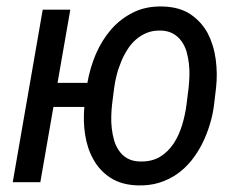

<svg xmlns="http://www.w3.org/2000/svg" viewBox="-20 -558 730 588"><path d="M247.6 -304.2H156.2L195.3 -528.3H110.8L19 0H103.5L143.6 -230.5H238.3C235.8 -201.7 236.3 -173.3 240.7 -145.5C245.1 -117.2 253.4 -91.8 266.6 -68.8C279.3 -45.9 296.9 -27.3 318.8 -13.2C340.8 1 368.7 8.8 401.9 9.8C425.8 10.3 447.8 7.8 467.8 1.5C487.8 -4.9 505.9 -13.7 522 -24.9C538.1 -36.1 552.7 -49.8 565.9 -65.9C578.6 -82 589.8 -99.1 599.1 -117.7C608.4 -136.2 616.2 -155.8 622.6 -176.8C628.9 -197.3 633.3 -217.8 635.7 -238.8L641.6 -288.6C645 -317.9 644.5 -347.2 640.6 -376.5C636.7 -405.8 628.4 -432.1 616.2 -456.1C603.5 -479.5 585.9 -499 563.5 -514.2C541 -529.3 512.7 -537.1 479 -538.1C444.8 -539.1 414.6 -533.2 388.2 -520C361.8 -506.8 339.4 -489.7 320.3 -467.8C301.3 -445.8 285.6 -420.4 273.4 -392.1C261.2 -363.3 252.9 -334 247.6 -304.2ZM323.2 -238.3 329.6 -288.6C331.1 -301.3 334 -314.5 337.4 -328.6C340.8 -342.3 345.7 -356 351.1 -369.1C356.4 -382.3 362.8 -394.5 370.6 -406.7C377.9 -418.5 386.7 -428.7 397 -437.5C407.2 -446.3 418.5 -453.1 431.2 -458C443.8 -462.9 458 -464.8 473.6 -464.4C488.3 -463.9 500.5 -460.4 510.7 -454.6C521 -448.7 529.3 -440.9 536.1 -431.6C542.5 -422.4 547.9 -411.6 551.3 -399.9C554.7 -387.7 557.1 -375.5 558.6 -362.8C560.1 -349.6 560.5 -336.9 560.1 -324.2C559.6 -311.5 558.6 -299.8 557.6 -289.1L551.3 -238.8C548.8 -218.3 544.4 -197.3 538.1 -176.3C531.7 -155.3 523.4 -136.2 512.2 -119.1C501 -102.1 486.8 -87.9 469.7 -77.6C452.6 -67.4 431.6 -62.5 406.7 -63.5C392.1 -64 379.9 -67.4 369.6 -73.2C359.4 -79.1 351.1 -86.9 344.7 -96.2C338.4 -105.5 333 -115.7 329.6 -127.9C326.2 -139.6 323.7 -151.9 322.3 -165C320.8 -177.7 320.3 -190.4 320.8 -203.1C321.3 -215.3 321.8 -227.1 323.2 -238.3Z"/></svg>

Font: Roboto Condensed
Style: Italic
Weight: 400
Designer: Google
Version: Version 1.000;PS 001.000;hotconv 1.0.88;makeotf.lib2.5.64775